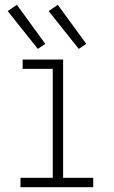

<svg xmlns="http://www.w3.org/2000/svg" viewBox="-20 -777 472 797"><path d="M65 0H367V-39H242V-530H74V-491H199V-39H65ZM307 -574 338 -595 220 -757 182 -731ZM137 -574 168 -595 50 -757 12 -731Z"/></svg>

Font: Iosevka Sparkle Extralight
Style: Regular
Weight: 200
Designer: Belleve Invis
Foundry: Belleve Invis
Version: Version 4.5.0; ttfautohint (v1.8.3)